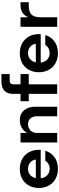

<svg xmlns="http://www.w3.org/2000/svg" viewBox="884 -1684 810 2618"><g transform="rotate(-90 1289.0 -375.0)"><path d="M35 -250C35 -94 143 10 295 10C423 10 512 -58 542 -163L406 -162C385 -126 347 -103 295 -103C228 -103 175 -149 167 -225H555V-250C555 -406 447 -510 295 -510C143 -510 35 -406 35 -250ZM169 -291C182 -357 232 -398 295 -398C363 -398 414 -357 423 -292Z M655 0H785V-275C785 -348 833 -398 905 -398C973 -398 1013 -348 1013 -275V0H1143V-298C1143 -426 1074 -510 963 -510C881 -510 819 -473 785 -409V-500H655Z M1318 -605V-500H1218V-388H1318V0H1448V-388H1588V-500H1448V-598C1448 -630 1465 -648 1498 -648H1588V-760H1483C1377 -760 1318 -705 1318 -605Z M1613 -250C1613 -94 1721 10 1873 10C2001 10 2090 -58 2120 -163L1984 -162C1963 -126 1925 -103 1873 -103C1806 -103 1753 -149 1745 -225H2133V-250C2133 -406 2025 -510 1873 -510C1721 -510 1613 -406 1613 -250ZM1747 -291C1760 -357 1810 -398 1873 -398C1941 -398 1992 -357 2001 -292Z M2233 0H2363V-228C2363 -342 2409 -388 2523 -388H2568V-500H2523C2443 -500 2392 -462 2363 -395V-500H2233Z"/></g></svg>

Font: Goli SemiBold
Style: Regular
Weight: 600
Designer: jaikishan Patel
Foundry: MagicType
Version: Version 1.000;Glyphs 3.2 (3242)